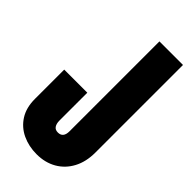

<svg xmlns="http://www.w3.org/2000/svg" viewBox="-267 -925 999 999"><g transform="rotate(45 233.0 -425.5)"><path d="M228.5 7.8Q170.4 7.8 122.6 -14.6Q74.7 -37.1 46.6 -81.3Q18.6 -125.5 18.6 -189.9V-405.3H188.5V-200.2Q188.5 -177.7 197.5 -164.1Q206.5 -150.4 226.6 -150.4Q265.1 -150.4 265.1 -197.8V-859.4H438.5V-214.8Q438.5 -146.5 411.6 -96.4Q384.8 -46.4 337.4 -19.3Q290 7.8 228.5 7.8Z"/></g></svg>

Font: Anton SC
Style: Regular
Weight: 400
Designer: Vernon Adams
Foundry: Vernon Adams
Version: Version 2.116; ttfautohint (v1.8.4.7-5d5b)